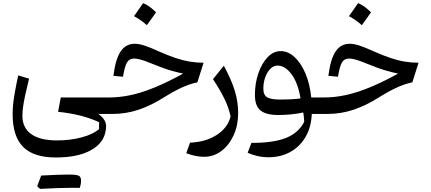

<svg xmlns="http://www.w3.org/2000/svg" viewBox="-20 -727 2751 1225"><path d="M165.5 -225.1Q149.4 -160.2 140.1 -116.7Q130.9 -73.2 127 -43.2Q123 -13.2 123 12.7Q123 88.4 179.4 128.7Q235.8 168.9 343.3 168.9Q429.2 168.9 502 149.2Q574.7 129.4 611.8 96.7L612.3 52.7Q556.6 26.9 492.7 10.7Q428.7 -5.4 350.6 -13.7L367.7 -105H651.4V0H607.9Q639.2 23.4 649.9 46.6Q660.6 69.8 655.3 99.6Q645.5 183.6 561.3 230.7Q477.1 277.8 335.9 277.8Q194.8 277.8 127.7 210.4Q60.5 143.1 60.5 1Q60.5 -29.8 64 -63.2Q67.4 -96.7 75.2 -140.6Q83 -184.6 96.2 -246.1ZM437.5 471.2Q369.1 471.2 235.4 478L217.3 461.4Q224.1 443.4 230.2 426.5Q236.3 409.7 242.7 393.1Q360.4 386.7 415.8 386.7Q471.2 386.7 484.1 395Q497.1 403.3 497.1 425.3Q497.1 447.3 489.3 471.7Z M840.3 -447.8Q866.2 -447.8 900.4 -436.8Q934.6 -425.8 990.7 -400.4Q1050.8 -373.5 1098.9 -357.4Q1147 -341.3 1190.4 -334Q1233.9 -326.7 1278.8 -326.7L1239.3 -201.7Q1187.5 -190.9 1133.8 -165.5Q1080.1 -140.1 1027.8 -106.9Q946.3 -54.7 865.2 -27.3Q784.2 0 698.2 0H651.4Q634.8 0 634.8 -33.2V-71.8Q634.8 -105 651.4 -105H672.4Q744.1 -105 815.7 -120.6Q887.2 -136.2 968.3 -169.7Q1049.3 -203.1 1148.4 -257.3Q1112.8 -265.1 1081.8 -273.7Q1050.8 -282.2 1017.8 -294.2Q984.9 -306.2 942.9 -323.2Q899.4 -341.3 875.2 -347.4Q851.1 -353.5 835.4 -353.5Q805.2 -353.5 790.5 -329.1Q775.9 -304.7 764.6 -237.3L703.6 -243.2Q716.8 -350.1 749.8 -398.9Q782.7 -447.8 840.3 -447.8ZM893.1 -707Q931.2 -692.4 975.6 -648.4Q961.4 -627.9 947 -607.7Q932.6 -587.4 917 -566.4Q879.9 -599.6 835 -624Q850.1 -645.5 864.3 -665.5Q878.4 -685.5 893.1 -707Z M1499.5 -6.3Q1499.5 72.3 1470.7 135.7Q1441.9 199.2 1392.6 236.3Q1343.3 273.4 1282.2 273.4Q1256.3 273.4 1228.5 268.1Q1200.7 262.7 1168.5 250.5L1192.4 183.1Q1292.5 179.2 1362.5 134Q1432.6 88.9 1451.2 16.6Q1440.4 -37.1 1413.6 -93.3Q1386.7 -149.4 1338.9 -221.7L1408.2 -307.6Q1457 -217.3 1478.3 -146.7Q1499.5 -76.2 1499.5 -6.3Z M1770.5 -400.9Q1817.9 -400.9 1858.9 -363.3Q1899.9 -325.7 1928.5 -259Q1957 -192.4 1965.8 -105H2022.9V0H1969.2Q1965.8 83.5 1930.2 145.5Q1894.5 207.5 1833.3 241.9Q1772 276.4 1690.9 276.4Q1626 276.4 1560.1 248L1584 184.6Q1724.1 185.1 1804 153.3Q1883.8 121.6 1920.9 50.8Q1920.4 34.7 1918.9 21Q1917.5 7.3 1915 -9.3Q1878.4 -1.5 1837.6 2.7Q1796.9 6.8 1755.4 6.8Q1678.2 6.8 1642.3 -22Q1606.4 -50.8 1606.4 -120.6Q1606.4 -195.8 1628.4 -259.5Q1650.4 -323.2 1687.5 -362.1Q1724.6 -400.9 1770.5 -400.9ZM1750 -308.6Q1725.6 -308.6 1705.1 -288.1Q1684.6 -267.6 1672.4 -234.1Q1660.2 -200.7 1660.2 -161.6Q1660.2 -120.6 1684.6 -106.2Q1709 -91.8 1767.1 -91.8Q1797.4 -91.8 1831.8 -93.3Q1866.2 -94.7 1897.5 -99.1Q1881.3 -197.3 1840.3 -252.9Q1799.3 -308.6 1750 -308.6Z M2211.9 -447.8Q2237.8 -447.8 2272 -436.8Q2306.2 -425.8 2362.3 -400.4Q2422.4 -373.5 2470.5 -357.4Q2518.6 -341.3 2562 -334Q2605.5 -326.7 2650.4 -326.7L2610.8 -201.7Q2559.1 -190.9 2505.4 -165.5Q2451.7 -140.1 2399.4 -106.9Q2317.9 -54.7 2236.8 -27.3Q2155.8 0 2069.8 0H2022.9Q2006.3 0 2006.3 -33.2V-71.8Q2006.3 -105 2022.9 -105H2043.9Q2115.7 -105 2187.3 -120.6Q2258.8 -136.2 2339.8 -169.7Q2420.9 -203.1 2520 -257.3Q2484.4 -265.1 2453.4 -273.7Q2422.4 -282.2 2389.4 -294.2Q2356.4 -306.2 2314.5 -323.2Q2271 -341.3 2246.8 -347.4Q2222.7 -353.5 2207 -353.5Q2176.8 -353.5 2162.1 -329.1Q2147.5 -304.7 2136.2 -237.3L2075.2 -243.2Q2088.4 -350.1 2121.3 -398.9Q2154.3 -447.8 2211.9 -447.8ZM2264.6 -707Q2302.7 -692.4 2347.2 -648.4Q2333 -627.9 2318.6 -607.7Q2304.2 -587.4 2288.6 -566.4Q2251.5 -599.6 2206.5 -624Q2221.7 -645.5 2235.8 -665.5Q2250 -685.5 2264.6 -707Z"/></svg>

Font: Pinar-DS2-FD Medium
Style: Regular
Weight: 500
Designer: Amin Abedi
Version: Version 3.000